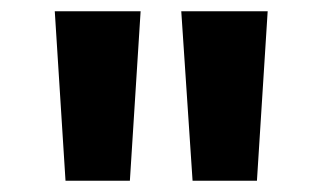

<svg xmlns="http://www.w3.org/2000/svg" viewBox="-20 -790 571 340"><path d="M96 -470 77 -770H229L210 -470ZM321 -470 301 -770H454L435 -470Z"/></svg>

Font: M PLUS 1 Thin
Style: Bold
Weight: 700
Version: Version 1.001